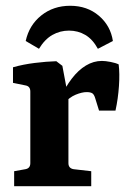

<svg xmlns="http://www.w3.org/2000/svg" viewBox="-20 -645 450 665"><path d="M188 -303Q206 -343 228.5 -372.5Q251 -402 277.5 -418Q304 -434 333 -434Q345 -434 363 -430.5Q381 -427 391 -422Q395 -391 392 -347Q389 -303 380 -262H323L310 -304Q306 -318 299.5 -322Q293 -326 280 -326Q264 -326 242 -317Q220 -308 200 -285ZM217 -305V-80Q217 -62 235 -59L296 -52V0H29V-52L68 -59Q85 -62 85 -80V-328Q85 -346 69 -349L25 -358V-412Q60 -422 100.5 -427Q141 -432 175 -433L196 -417ZM223 -625Q282 -625 322.5 -590.5Q363 -556 371 -503L319 -476Q301 -509 275.5 -524Q250 -539 219 -539Q188 -539 161.5 -524Q135 -509 115 -476L69 -503Q81 -558 123 -591.5Q165 -625 223 -625Z"/></svg>

Font: Yrsa
Style: Bold
Weight: 700
Version: Version 2.004